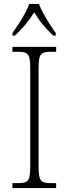

<svg xmlns="http://www.w3.org/2000/svg" viewBox="-20 -951 348 971"><path d="M43 0V-25H73Q97 -25 110 -30.5Q123 -36 128 -54Q133 -72 133 -109V-605Q133 -642 128 -660Q123 -678 110 -683.5Q97 -689 73 -689H43V-714H264V-689H235Q211 -689 198 -683.5Q185 -678 180 -660Q175 -642 175 -605V-109Q175 -72 180 -54Q185 -36 198 -30.5Q211 -25 235 -25H264V0ZM43 -784Q57 -803 74 -829Q91 -855 105.5 -882Q120 -909 128 -931H177Q185 -909 200 -882Q215 -855 231.5 -829Q248 -803 262 -784V-771H249Q217 -802 195 -828.5Q173 -855 153 -889Q132 -855 110 -828.5Q88 -802 56 -771H43Z"/></svg>

Font: Noto Serif Armenian SemiCondensed ExtraLight
Style: Regular
Weight: 200
Width: 4
Designer: Monotype Design Team
Foundry: Monotype Imaging Inc.
Version: Version 2.008; ttfautohint (v1.8.4.7-5d5b)